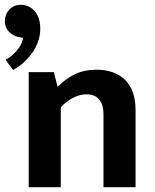

<svg xmlns="http://www.w3.org/2000/svg" viewBox="-54 -776 643 796"><path d="M198 0H65V-477H169L185 -416Q218 -450 257 -468.5Q296 -487 344 -487Q423 -487 465.5 -444Q508 -401 508 -319V0H375V-305Q375 -342 357 -363.5Q339 -385 304 -385Q277 -385 249 -370.5Q221 -356 198 -331ZM25 -622Q0 -627 -17 -644.5Q-34 -662 -34 -689Q-34 -715 -16 -735.5Q2 -756 34 -756Q47 -756 61 -750.5Q75 -745 86.5 -733.5Q98 -722 105.5 -703Q113 -684 113 -657Q113 -629 103.5 -603Q94 -577 78 -555Q62 -533 42 -515Q22 -497 0 -486L-31 -528Q-5 -542 16 -566.5Q37 -591 42 -619Z"/></svg>

Font: Mukta Malar
Style: Bold
Weight: 700
Designer: Aadarsh Rajan, Girish Dalvi, Yashodeep Gholap
Foundry: Ek Type
Version: Version 2.538;PS 1.000;hotconv 16.6.51;makeotf.lib2.5.65220;